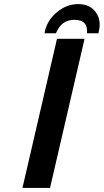

<svg xmlns="http://www.w3.org/2000/svg" viewBox="-20 -920 508 940"><path d="M90 0 259 -730H394L225 0ZM464 -767 462 -757H406Q412 -823 344 -823Q280 -823 254 -757H198L200 -768Q213 -823 260 -861.5Q307 -900 363 -900Q419 -900 448 -861.5Q477 -823 464 -767Z"/></svg>

Font: Miedinger
Style: Bold-Italic
Weight: 700
Italic angle: -13°
Version: Version 001.000